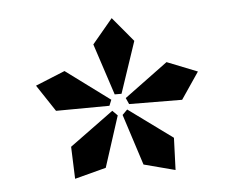

<svg xmlns="http://www.w3.org/2000/svg" viewBox="-37 -761 575 465"><g transform="rotate(-5 250.0 -528.0)"><path d="M372.1 -337.9 295.9 -357.9 255.9 -481.9 268.1 -494.1 375 -416ZM127.9 -337.9 125 -416 231.9 -494.1 244.1 -481.9 204.1 -357.9ZM226.1 -506.8 96.2 -505.9 53.2 -570.8 125 -600.1 231.9 -521ZM241.2 -533.2 200.2 -658.2 250 -717.8 299.8 -658.2 257.8 -533.2ZM273.9 -506.8 267.1 -522 373 -600.1 446.8 -570.8 402.8 -505.9Z"/></g></svg>

Font: Charis
Style: Bold
Weight: 700
Designer: Walt Agee, Miriam Martin, Annie Olsen, Victor Gaultney, Lorna Priest, Alan Ward, Bob Hallissy, Martin Hosken, Sharon Cor
Foundry: SIL Global
Version: Version 7.000